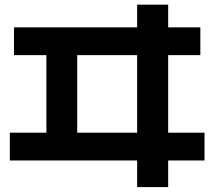

<svg xmlns="http://www.w3.org/2000/svg" viewBox="-20 -759 904 810"><path d="M558.6 -82H21.5V-199.2H175.8V-526.4H39.1V-643.6H558.6V-739.3H689.5V-643.6H825.2V-526.4H689.5V-199.2H842.8V-82H689.5V30.3H558.6ZM558.6 -199.2V-526.4H305.7V-199.2Z"/></svg>

Font: Pretendard GOV
Style: Bold
Weight: 700
Designer: Base glyphs from Inter by Rasmus Andersson; Hangeul glyphs from Noto Sans CJK(Source Han Sans) by Jang Soo-young and Kan
Foundry: Kil Hyung-jin
Version: Version 1.309